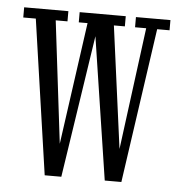

<svg xmlns="http://www.w3.org/2000/svg" viewBox="-44 -566 571 610"><g transform="rotate(5 242.0 -261.0)"><path d="M312 2.5 236.5 -491H192V-523.5H333V-491H298L350 -101.5L401 -491H365.5V-523.5H475.5V-491H436L365 2.5ZM120.5 2.5 49 -491H9V-523.5H150V-491H112.5L159.5 -101.5L214 -491H186V-523.5H292.5V-491H248.5L173.5 2.5Z"/></g></svg>

Font: Imbue Thin 10pt Light
Style: Regular
Weight: 300
Version: Version 1.102